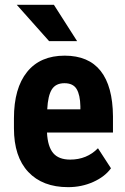

<svg xmlns="http://www.w3.org/2000/svg" viewBox="-20 -770 519 800"><path d="M263.7 9.8Q157.2 9.8 97.7 -53.7Q38.1 -117.2 38.1 -235.4V-277.3Q38.1 -402.3 92.8 -470.2Q147.5 -538.1 249.5 -538.1Q349.1 -538.1 399.4 -474.4Q449.7 -410.6 450.7 -285.6V-217.8H175.8Q178.7 -159.2 201.7 -132.1Q224.6 -105 272.5 -105Q341.8 -105 388.2 -152.3L442.4 -68.8Q417 -33.7 368.7 -12Q320.3 9.8 263.7 9.8ZM176.8 -314.5H314.9V-327.1Q314 -374.5 299.3 -398.9Q284.7 -423.3 248.5 -423.3Q212.4 -423.3 196 -397.5Q179.7 -371.6 176.8 -314.5ZM301.3 -598.6H184.6L49.8 -750H204.6Z"/></svg>

Font: TypoPRO Roboto
Style: Bold
Weight: 700
Designer: Google
Version: Version 2.136; 2016